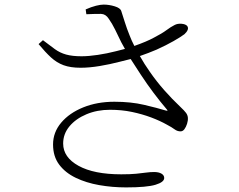

<svg xmlns="http://www.w3.org/2000/svg" viewBox="-20 -783 1040 836"><path d="M478 -340Q550 -340 607.5 -326.5Q665 -313 701 -302Q708 -300 709 -301Q710 -303 706 -307Q677 -341 648.5 -379Q620 -417 593 -458Q571 -492 549 -526Q527 -520 501 -514Q459 -503 414 -495.5Q369 -488 331 -488Q287 -488 257 -499Q227 -510 202 -533Q177 -556 148 -591L167 -608Q197 -585 219 -569Q241 -553 268 -545.5Q295 -538 335 -538Q366 -538 406 -544Q446 -550 485 -560Q506 -565 524 -570Q516 -584 508 -599Q494 -628 481 -654.5Q468 -681 453 -702Q440 -722 420 -722.5Q400 -723 356 -721L353 -742Q378 -753 398 -758Q418 -763 431 -763Q455 -763 479.5 -755.5Q504 -748 508 -735Q515 -714 523.5 -686.5Q532 -659 545 -627Q553 -606 565 -583Q619 -602 650 -619Q685 -637 704.5 -651.5Q724 -666 740 -674Q753 -681 770.5 -679.5Q788 -678 795 -670Q801 -662 797 -652.5Q793 -643 783 -634Q767 -622 735.5 -604Q704 -586 662 -567Q627 -552 589 -539Q608 -505 632 -471Q661 -429 695 -390.5Q729 -352 765 -318Q783 -301 790 -291.5Q797 -282 798 -271Q799 -258 794.5 -244Q790 -230 783 -220.5Q776 -211 766 -211Q752 -211 740 -220Q728 -229 707 -240Q677 -257 638.5 -271.5Q600 -286 555 -295.5Q510 -305 459 -305Q403 -305 356.5 -285.5Q310 -266 282.5 -233Q255 -200 255 -158Q255 -98 322 -61Q389 -24 508 -24Q548 -24 573 -26.5Q598 -29 616 -31.5Q634 -34 651 -34Q671 -34 683 -27Q695 -20 695 -8Q695 10 657 21.5Q619 33 529 33Q469 33 412 23Q355 13 309.5 -9Q264 -31 237.5 -66.5Q211 -102 211 -154Q211 -207 246.5 -249Q282 -291 342.5 -315.5Q403 -340 478 -340Z"/></svg>

Font: Early Summer Mincho Light
Style: Regular
Weight: 300
Designer: GuiWonder
Version: Version 1.002